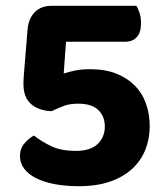

<svg xmlns="http://www.w3.org/2000/svg" viewBox="-20 -628 565 663"><path d="M451 -608Q457 -598 462 -583Q467 -568 467 -548Q467 -516 452.5 -500Q438 -484 413 -484H208L200 -374Q218 -380 239.5 -384.5Q261 -389 292 -389Q343 -389 381 -374Q419 -359 445 -333Q471 -307 484 -270.5Q497 -234 497 -192Q497 -150 482.5 -112.5Q468 -75 438 -46.5Q408 -18 361.5 -1.5Q315 15 252 15Q207 15 169.5 8Q132 1 105 -12.5Q78 -26 63.5 -45.5Q49 -65 49 -89Q49 -115 64 -132.5Q79 -150 97 -160Q124 -139 157.5 -123Q191 -107 242 -107Q293 -107 317.5 -131Q342 -155 342 -191Q342 -226 319.5 -248Q297 -270 250 -270Q221 -270 201 -262.5Q181 -255 158 -244Q113 -246 87 -269Q61 -292 61 -337Q61 -341 61 -346Q61 -351 62 -365L75 -524Q78 -563 99.5 -585.5Q121 -608 159 -608H451Z"/></svg>

Font: Baloo Paaji 2
Style: Bold
Weight: 700
Designer: Shuchita Grover, Noopur Datye and Ek Type
Foundry: Ek Type
Version: Version 1.640;hotconv 1.0.111;makeotfexe 2.5.65597; ttfautoh